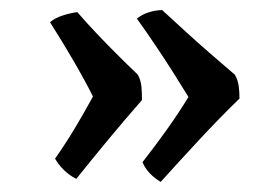

<svg xmlns="http://www.w3.org/2000/svg" viewBox="-20 -436 554 380"><path d="M131 -82Q117 -89 106 -100Q95 -111 89 -122Q110 -152 128 -182Q146 -212 164 -245Q148 -277 125 -316.5Q102 -356 79 -392Q88 -400 103 -405Q118 -410 133 -412Q153 -389 172 -369Q191 -349 210.5 -329.5Q230 -310 253 -288Q259 -276 260 -264Q261 -252 261 -238Q226 -198 194.5 -160Q163 -122 131 -82ZM298 -76Q286 -83 276.5 -93Q267 -103 262 -115Q287 -147 309.5 -178.5Q332 -210 353 -244Q339 -267 322.5 -293Q306 -319 287.5 -346.5Q269 -374 251 -399Q260 -407 274 -411.5Q288 -416 301 -416Q326 -393 348.5 -372.5Q371 -352 394.5 -331.5Q418 -311 445 -288Q451 -277 452.5 -265.5Q454 -254 454 -241Q413 -201 374 -159Q335 -117 298 -76Z"/></svg>

Font: Vollkorn SemiBold
Style: Regular
Weight: 600
Designer: Friedrich Althausen
Foundry: Friedrich Althausen
Version: Version 5.000